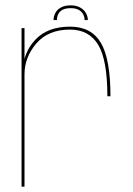

<svg xmlns="http://www.w3.org/2000/svg" viewBox="-20 -697 496 717"><path d="M381 -337.5H392.5Q392.5 -476 356.8 -536.8Q321 -597.5 241.5 -597.5Q158 -597.5 112.2 -549Q66.5 -500.5 66.5 -434.5L71.5 -419.5Q71.5 -483.5 116 -535Q160.5 -586.5 241 -586.5Q312.5 -586.5 346.8 -529.5Q381 -472.5 381 -337.5ZM60.5 0H71.5V-461.5V-592H60.5ZM244.5 -677Q222 -677 207.8 -669.2Q193.5 -661.5 186.8 -648.8Q180 -636 180 -622H192.5Q192.5 -633 197 -643.2Q201.5 -653.5 212.8 -660Q224 -666.5 244.5 -666.5Q263 -666.5 274.2 -660Q285.5 -653.5 290.8 -643.2Q296 -633 296 -622H308Q308 -636 300.5 -648.8Q293 -661.5 278.8 -669.2Q264.5 -677 244.5 -677Z"/></svg>

Font: Anybody Thin Thin
Style: Regular
Weight: 250
Version: Version 1.113;gftools[0.9.25]